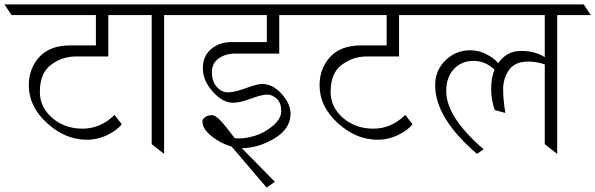

<svg xmlns="http://www.w3.org/2000/svg" viewBox="-72 -695 2688 867"><path d="M417 -627V-440H270Q209 -440 158.5 -402.5Q108 -365 108 -280Q108 -211 164 -162.5Q220 -114 301 -114Q382 -114 445 -176L478 -134Q457 -107 413 -85.5Q369 -64 320 -64Q223 -64 140.5 -139Q58 -214 58 -310Q58 -385 105.5 -437.5Q153 -490 246 -490H361V-627H-20L-52 -675H533L565 -627Z M669 -627V0L613 -44V-627H493L461 -675H789L821 -627Z M1240 -182Q1240 -113 1166.5 -69.5Q1093 -26 1020 -26L1169 126L1132 152L974 -33Q922 -48 882 -81Q842 -114 842 -146Q842 -158 855 -166.5Q868 -175 884.5 -175Q901 -175 925 -149Q949 -123 988 -71Q997 -70 1016.5 -70Q1036 -70 1077.5 -81.5Q1119 -93 1158.5 -125.5Q1198 -158 1198 -194Q1198 -230 1178 -249Q1158 -268 1134.5 -268Q1111 -268 1061 -249.5Q1011 -231 980 -231Q934 -231 889 -281Q844 -331 844 -386.5Q844 -442 881.5 -473.5Q919 -505 973 -505H1133V-627H762L729 -675H1326L1357 -627H1189V-453H988Q947 -453 916 -431.5Q885 -410 885 -369Q885 -328 906.5 -303Q928 -278 957 -278Q986 -278 1038.5 -297Q1091 -316 1110 -316Q1160 -316 1200 -271Q1240 -226 1240 -182Z M1730 -627V-440H1583Q1522 -440 1471.5 -402.5Q1421 -365 1421 -280Q1421 -211 1477 -162.5Q1533 -114 1614 -114Q1695 -114 1758 -176L1791 -134Q1770 -107 1726 -85.5Q1682 -64 1633 -64Q1536 -64 1453.5 -139Q1371 -214 1371 -310Q1371 -385 1418.5 -437.5Q1466 -490 1559 -490H1674V-627H1293L1261 -675H1846L1878 -627Z M2162 -198Q2146 -244 2146 -295Q2146 -346 2161 -380Q2121 -420 2066.5 -420Q2012 -420 1977.5 -383Q1943 -346 1943 -284Q1943 -166 2112 -21L2082 0Q1893 -162 1893 -310Q1893 -377 1939.5 -422.5Q1986 -468 2052 -468Q2089 -468 2123.5 -450.5Q2158 -433 2178 -410Q2216 -465 2280 -465Q2344 -465 2388 -437V-627H1806L1774 -675H2564L2596 -627H2444V0L2388 -44V-404Q2351 -417 2313 -417Q2253 -417 2226.5 -379Q2200 -341 2200 -292Q2200 -243 2210 -185Z"/></svg>

Font: Halant Light
Style: Regular
Weight: 300
Designer: Hitesh Malaviya (Devanagari), Satya Rajpurohit (Latin)
Foundry: Indian Type Foundry
Version: Version 1.101;PS 1.0;hotconv 1.0.78;makeotf.lib2.5.61930; tt